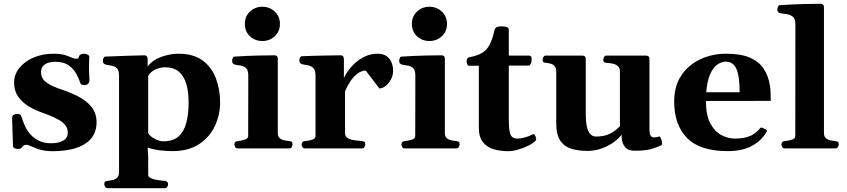

<svg xmlns="http://www.w3.org/2000/svg" viewBox="-20 -776 4428 1004"><path d="M252.9 14.6Q211.9 14.6 179.7 3.2Q147.5 -8.3 134.3 -14.6Q126.5 -18.6 119.1 -18.6Q106 -18.6 101.3 -13.2Q96.7 -7.8 91.8 -2.4Q86.9 2.9 72.8 2.9Q63.5 2.9 55.7 -1.2Q47.9 -5.4 47.9 -11.7Q47.9 -17.6 47.1 -37.1Q46.4 -56.6 45.7 -81.1Q44.9 -105.5 44.2 -127.2Q43.5 -148.9 43.5 -159.2Q43.5 -170.4 51.5 -175.3Q59.6 -180.2 68.8 -180.2Q88.4 -180.2 91.3 -169.4Q94.2 -158.7 99.4 -144.3Q104.5 -129.9 116.2 -105.5Q123 -91.8 139.2 -73.2Q155.3 -54.7 182.1 -40.8Q209 -26.9 247.1 -26.9Q287.6 -26.9 311 -40.8Q334.5 -54.7 334.5 -82.5Q334.5 -104.5 321.5 -121.6Q308.6 -138.7 277.3 -155Q246.1 -171.4 190.4 -190.9Q159.2 -202.1 127.7 -221.4Q96.2 -240.7 75 -270.8Q53.7 -300.8 53.7 -343.3Q53.7 -386.2 81.1 -420.4Q108.4 -454.6 155.3 -474.9Q202.1 -495.1 261.2 -495.1Q307.6 -495.1 337.4 -481.9Q367.2 -468.8 377.9 -468.8Q388.7 -468.8 390.4 -474.1Q392.1 -479.5 395 -484.9Q397.9 -490.2 404.8 -492.7Q411.6 -495.1 418.9 -495.1Q429.7 -495.1 438.2 -490.7Q446.8 -486.3 446.8 -478Q446.8 -473.6 446 -454.1Q445.3 -434.6 445.3 -411.6Q445.3 -397.5 446.5 -383.3Q447.8 -369.1 447.8 -357.9Q447.8 -343.3 439.9 -337.2Q432.1 -331.1 421.9 -331.1Q403.8 -331.1 400.4 -340.8Q393.6 -361.8 380.1 -387.9Q366.7 -414.1 340.1 -433.6Q313.5 -453.1 267.1 -453.1Q251.5 -453.1 234.6 -448.5Q217.8 -443.8 206.3 -432.1Q194.8 -420.4 194.8 -399.4Q194.8 -365.7 221.7 -345.5Q248.5 -325.2 305.2 -306.6Q351.1 -291.5 392.1 -270Q433.1 -248.5 459 -216.3Q484.9 -184.1 484.9 -136.2Q484.9 -62.5 425 -23.9Q365.2 14.6 252.9 14.6Z M542 208Q534.2 208 529.8 200.7Q525.4 193.4 525.4 188Q525.4 176.8 529.1 173.8Q532.7 170.9 543 169.9Q555.2 168.5 568.8 165.5Q582.5 162.6 592.5 153.1Q602.5 143.6 602.5 122.6V-379.9Q602.5 -410.2 589.4 -420.9Q576.2 -431.6 559.1 -433.6Q542 -435.5 529.8 -439Q524.9 -441.4 521.5 -445.3Q518.1 -449.2 518.1 -458.5Q518.1 -464.4 521 -471.9Q523.9 -479.5 529.8 -480Q597.2 -482.9 653.1 -484.6Q709 -486.3 737.3 -486.8Q741.2 -486.8 746.1 -482.9Q751 -479 752 -467.3V-427.7Q776.9 -461.9 823.2 -478.5Q869.6 -495.1 912.1 -495.1Q992.7 -495.1 1040.5 -459Q1088.4 -422.9 1109.6 -364.7Q1130.9 -306.6 1130.9 -240.7Q1130.9 -175.3 1103.5 -116.9Q1076.2 -58.6 1021 -22.2Q965.8 14.2 881.8 14.2Q850.6 14.2 817.4 10.3Q784.2 6.3 752 -4.4L754.9 42.5V138.7Q754.9 149.4 768.8 155.8Q782.7 162.1 803.2 165.3Q823.7 168.5 842.8 169.9Q858.9 171.9 858.9 188Q858.9 193.4 854.7 200.7Q850.6 208 842.3 208ZM834.5 -37.1Q884.8 -37.1 913.6 -62.7Q942.4 -88.4 954.3 -134.3Q966.3 -180.2 966.3 -240.7Q966.3 -294.4 954.6 -335.7Q942.9 -377 915.8 -400.6Q888.7 -424.3 842.3 -424.3Q819.8 -424.3 793.7 -413.1Q767.6 -401.9 754.9 -378.9V-80.1Q761.2 -65.9 786.4 -51.5Q811.5 -37.1 834.5 -37.1Z M1222.2 0Q1213.9 0 1209.7 -7.3Q1205.6 -14.6 1205.6 -20Q1205.6 -36.6 1221.7 -38.1Q1239.7 -39.6 1258.8 -45.2Q1277.8 -50.8 1277.8 -64.5L1278.3 -379.9Q1278.3 -410.2 1265.6 -420.9Q1252.9 -431.6 1235.8 -433.6Q1218.8 -435.5 1205.6 -439Q1200.7 -441.4 1197.3 -445.3Q1193.8 -449.2 1193.8 -458.5Q1193.8 -464.4 1196.8 -471.9Q1199.7 -479.5 1205.6 -480Q1275.4 -484.4 1331.8 -485.6Q1388.2 -486.8 1418 -486.8Q1421.9 -486.8 1427.2 -482.9Q1432.6 -479 1432.6 -467.3V-80.6Q1432.6 -62 1442.6 -53.5Q1452.6 -44.9 1466.6 -42.2Q1480.5 -39.6 1492.2 -38.1Q1502.4 -37.1 1506.1 -34.2Q1509.8 -31.2 1509.8 -20Q1509.8 -14.6 1505.6 -7.3Q1501.5 0 1493.2 0ZM1352.1 -561.5Q1314 -561.5 1287.1 -586.4Q1260.3 -611.3 1260.3 -650.9Q1260.3 -690.4 1287.1 -715.6Q1314 -740.7 1352.1 -740.7Q1389.6 -740.7 1416.7 -715.6Q1443.8 -690.4 1443.8 -650.9Q1443.8 -611.3 1416.7 -586.4Q1389.6 -561.5 1352.1 -561.5Z M1573.7 0Q1565.4 0 1561.3 -7.3Q1557.1 -14.6 1557.1 -20Q1557.1 -36.1 1573.2 -38.1Q1593.3 -39.6 1611.6 -45.2Q1629.9 -50.8 1629.9 -64.5V-379.9Q1629.9 -410.2 1617.2 -421.4Q1604.5 -432.6 1587.4 -435.1Q1570.3 -437.5 1557.1 -440.9Q1552.2 -443.4 1548.8 -447.3Q1545.4 -451.2 1545.4 -460.4Q1545.4 -466.3 1548.6 -473.9Q1551.8 -481.4 1557.1 -481.9Q1627 -484.9 1680.4 -485.6Q1733.9 -486.3 1763.7 -486.8Q1767.6 -486.8 1772.5 -482.9Q1777.3 -479 1778.3 -467.3V-368.2Q1792 -398.4 1818.1 -427.7Q1844.2 -457 1879.2 -476.1Q1914.1 -495.1 1953.6 -495.1Q1983.9 -495.1 2001.7 -482.2Q2019.5 -469.2 2027.6 -449Q2035.6 -428.7 2035.6 -406.2Q2035.6 -381.3 2024.2 -360.4Q2012.7 -339.4 1996.1 -326.4Q1979.5 -313.5 1963.9 -313.5L1892.6 -406.7Q1869.6 -406.7 1848.6 -390.6Q1827.6 -374.5 1811.3 -349.6Q1794.9 -324.7 1784.2 -298.8V-80.6Q1784.2 -62 1798.3 -53.7Q1812.5 -45.4 1833 -42.7Q1853.5 -40 1872.6 -38.1Q1882.8 -37.1 1886.5 -34.2Q1890.1 -31.2 1890.1 -20Q1890.1 -14.6 1886 -7.3Q1881.8 0 1873.5 0Z M2095.7 0Q2087.4 0 2083.3 -7.3Q2079.1 -14.6 2079.1 -20Q2079.1 -36.6 2095.2 -38.1Q2113.3 -39.6 2132.3 -45.2Q2151.4 -50.8 2151.4 -64.5L2151.9 -379.9Q2151.9 -410.2 2139.2 -420.9Q2126.5 -431.6 2109.4 -433.6Q2092.3 -435.5 2079.1 -439Q2074.2 -441.4 2070.8 -445.3Q2067.4 -449.2 2067.4 -458.5Q2067.4 -464.4 2070.3 -471.9Q2073.2 -479.5 2079.1 -480Q2148.9 -484.4 2205.3 -485.6Q2261.7 -486.8 2291.5 -486.8Q2295.4 -486.8 2300.8 -482.9Q2306.2 -479 2306.2 -467.3V-80.6Q2306.2 -62 2316.2 -53.5Q2326.2 -44.9 2340.1 -42.2Q2354 -39.6 2365.7 -38.1Q2376 -37.1 2379.6 -34.2Q2383.3 -31.2 2383.3 -20Q2383.3 -14.6 2379.2 -7.3Q2375 0 2366.7 0ZM2225.6 -561.5Q2187.5 -561.5 2160.6 -586.4Q2133.8 -611.3 2133.8 -650.9Q2133.8 -690.4 2160.6 -715.6Q2187.5 -740.7 2225.6 -740.7Q2263.2 -740.7 2290.3 -715.6Q2317.4 -690.4 2317.4 -650.9Q2317.4 -611.3 2290.3 -586.4Q2263.2 -561.5 2225.6 -561.5Z M2637.7 14.6Q2596.7 14.6 2561.5 4.4Q2526.4 -5.9 2505.1 -32.7Q2483.9 -59.6 2483.9 -108.9V-432.1H2431.6Q2426.3 -432.6 2423.1 -440.2Q2419.9 -447.8 2419.9 -453.6Q2419.9 -472.2 2432.1 -476.1Q2473.6 -483.9 2499 -498.3Q2524.4 -512.7 2539.8 -541.3Q2555.2 -569.8 2565.9 -619.1Q2567.9 -627.4 2575.9 -632.8Q2584 -638.2 2603.5 -638.2Q2624.5 -638.2 2632.6 -633.5Q2640.6 -628.9 2640.6 -621.6V-485.4H2748.5Q2754.4 -484.9 2757.3 -479.7Q2760.3 -474.6 2760.3 -468.8Q2760.3 -452.6 2755.6 -442.9Q2751 -433.1 2745.6 -433.1H2640.6V-152.3Q2640.6 -110.8 2644.8 -89.1Q2648.9 -67.4 2658.9 -59.3Q2668.9 -51.3 2686 -51.3Q2703.1 -51.3 2724.9 -57.4Q2746.6 -63.5 2764.6 -73.2Q2772 -77.1 2776.9 -69.6Q2781.7 -62 2783.2 -52.7Q2784.7 -43.5 2781.2 -41Q2769 -27.3 2743.4 -14.6Q2717.8 -2 2689 6.3Q2660.2 14.6 2637.7 14.6Z M3052.7 13.2Q3006.3 13.2 2969 2.2Q2931.6 -8.8 2910.2 -40Q2888.7 -71.3 2888.7 -131.8V-399.9Q2888.7 -420.9 2880.1 -430.4Q2871.6 -439.9 2859.4 -443.1Q2847.2 -446.3 2835 -447.3Q2824.7 -448.2 2821 -451.4Q2817.4 -454.6 2817.4 -465.3Q2817.4 -470.7 2821.8 -478Q2826.2 -485.4 2834 -485.4H3024.9Q3043 -485.4 3043 -467.8V-176.3Q3043 -142.6 3048.1 -116.9Q3053.2 -91.3 3065.2 -76.7Q3077.1 -62 3097.2 -62Q3139.2 -62 3168.5 -76.4Q3197.8 -90.8 3221.7 -116.2V-399.9Q3221.7 -420.9 3210.9 -430.4Q3200.2 -439.9 3184.1 -443.1Q3168 -446.3 3152.3 -447.3Q3142.1 -448.2 3138.4 -451.4Q3134.8 -454.6 3134.8 -465.3Q3134.8 -470.7 3138.9 -478Q3143.1 -485.4 3151.4 -485.4H3357.9Q3376 -485.4 3376 -467.8V-108.4Q3376 -74.2 3382.8 -65.9Q3389.6 -57.6 3397.5 -57.6Q3404.3 -57.6 3411.1 -58.3Q3418 -59.1 3422.9 -61.5Q3431.2 -65.4 3436.5 -51.5Q3441.9 -37.6 3441.9 -26.4Q3441.9 -19.5 3439.5 -18.1Q3428.7 -10.7 3394.8 0.7Q3360.8 12.2 3299.3 12.2Q3267.1 12.2 3252.2 -3.2Q3237.3 -18.6 3233.6 -38.3Q3230 -58.1 3230 -71.8Q3214.4 -49.8 3186.3 -30.3Q3158.2 -10.7 3123.3 1.2Q3088.4 13.2 3052.7 13.2Z M3785.2 14.2Q3640.1 14.2 3572.8 -54.4Q3505.4 -123 3505.4 -245.1Q3505.4 -326.7 3543.2 -382.3Q3581.1 -438 3643.1 -466.6Q3705.1 -495.1 3777.3 -495.1Q3853 -495.1 3900.1 -475.1Q3947.3 -455.1 3972.4 -418Q3997.6 -380.9 4005.9 -329.1Q4008.8 -311.5 4009.5 -290Q4010.3 -268.6 4010.3 -248.5L3671.4 -248Q3671.4 -172.9 3694.8 -129.9Q3718.3 -86.9 3753.2 -69.1Q3788.1 -51.3 3822.3 -51.3Q3866.2 -51.3 3897 -62.7Q3927.7 -74.2 3951.2 -101.6Q3953.6 -104 3956.3 -106.9Q3959 -109.9 3963.9 -108.9L3985.4 -98.6Q3990.2 -96.7 3990.2 -92.8Q3990.2 -90.8 3989.5 -88.9Q3988.8 -86.9 3987.3 -84.5Q3962.4 -41 3912.4 -13.4Q3862.3 14.2 3785.2 14.2ZM3672.9 -293.5H3847.7Q3847.7 -378.4 3830.6 -416Q3813.5 -453.6 3775.9 -453.6Q3752 -453.6 3730 -437.7Q3708 -421.9 3692.9 -386.7Q3677.7 -351.6 3672.9 -293.5Z M4083 0Q4074.7 0 4070.6 -7.3Q4066.4 -14.6 4066.4 -20Q4066.4 -36.6 4082.5 -38.1Q4100.6 -39.6 4119.6 -45.2Q4138.7 -50.8 4138.7 -64.5L4139.2 -648.4Q4139.2 -679.2 4124.3 -689.9Q4109.4 -700.7 4090.1 -702.6Q4070.8 -704.6 4056.6 -708Q4051.8 -710.4 4048.3 -714.4Q4044.9 -718.3 4044.9 -727.5Q4044.9 -733.4 4048.1 -741Q4051.3 -748.5 4056.6 -749Q4124.5 -753.4 4184.1 -754.9Q4243.7 -756.3 4273.9 -756.3Q4277.8 -756.3 4283.2 -752.2Q4288.6 -748 4288.6 -736.3V-80.6Q4288.6 -62 4298.6 -53.5Q4308.6 -44.9 4322.5 -42.2Q4336.4 -39.6 4348.1 -38.1Q4358.4 -37.1 4362.1 -34.2Q4365.7 -31.2 4365.7 -20Q4365.7 -14.6 4361.6 -7.3Q4357.4 0 4349.1 0Z"/></svg>

Font: Gelasio
Style: Bold
Weight: 700
Designer: Eben Sorkin
Foundry: Eben Sorkin
Version: Version 1.008